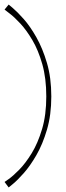

<svg xmlns="http://www.w3.org/2000/svg" viewBox="-25 -623 290 842"><path d="M13 199 -5 175Q-5 175 13.5 162Q32 149 59.5 121Q87 93 114 49Q141 5 159.5 -57Q178 -119 178 -200Q178 -280 160.5 -341.5Q143 -403 117 -447Q91 -491 64 -520Q37 -549 17.5 -563.5Q-2 -578 -5 -581L13 -603Q13 -603 32 -587Q51 -571 79 -539.5Q107 -508 134.5 -459.5Q162 -411 181 -346.5Q200 -282 200 -200Q200 -119 181 -54.5Q162 10 134.5 57.5Q107 105 79 136.5Q51 168 32 183.5Q13 199 13 199Z"/></svg>

Font: Darker Grotesque Light
Style: Regular
Weight: 300
Designer: Gabriel Lam
Foundry: TypeRant
Version: Version 1.000;gftools[0.9.28]